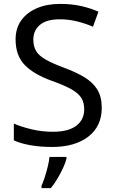

<svg xmlns="http://www.w3.org/2000/svg" viewBox="-20 -744 589 985"><path d="M502 -191Q502 -96 433 -43Q364 10 247 10Q187 10 136 1Q85 -8 51 -24V-110Q87 -94 140.5 -81Q194 -68 251 -68Q331 -68 371.5 -99Q412 -130 412 -183Q412 -218 397 -242Q382 -266 345.5 -286.5Q309 -307 244 -330Q153 -363 106.5 -411Q60 -459 60 -542Q60 -599 89 -639.5Q118 -680 169.5 -702Q221 -724 288 -724Q347 -724 396 -713Q445 -702 485 -684L457 -607Q420 -623 376.5 -634Q333 -645 286 -645Q219 -645 185 -616.5Q151 -588 151 -541Q151 -505 166 -481Q181 -457 215 -438Q249 -419 307 -397Q370 -374 413.5 -347.5Q457 -321 479.5 -284Q502 -247 502 -191ZM321 70Q317 88 304.5 115.5Q292 143 275.5 171Q259 199 241 221H193V209Q201 192 209.5 165.5Q218 139 225 110.5Q232 82 234 61H321Z"/></svg>

Font: Noto Sans Avestan
Style: Regular
Weight: 400
Designer: Monotype Design Team
Foundry: Monotype Imaging Inc.
Version: Version 2.003; ttfautohint (v1.8.4.7-5d5b)